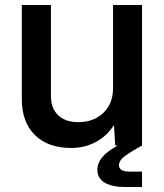

<svg xmlns="http://www.w3.org/2000/svg" viewBox="-20 -586 660 773"><path d="M267.1 9.8Q172.9 9.8 120.4 -42.5Q67.9 -94.7 67.9 -185.1V-565.9H185.1V-199.2Q185.1 -148.9 214.6 -121.6Q244.1 -94.2 294.9 -94.2Q356.4 -94.2 395 -130.6Q433.6 -167 435.1 -226.1V-565.9H551.8V0Q499.5 28.8 479.2 45.2Q459 61.5 459 79.1Q459 105 502 105H551.8V167H484.9Q432.1 167 402.1 149.7Q372.1 132.3 372.1 98.1Q372.1 70.3 391.8 46.6Q411.6 22.9 454.1 0H443.8L439 -83Q411.1 -38.6 366 -14.4Q320.8 9.8 267.1 9.8Z"/></svg>

Font: BDO Grotesk Medium
Style: Regular
Weight: 500
Designer: Deni Anggara
Foundry: Lokal Container
Version: Version 2.000